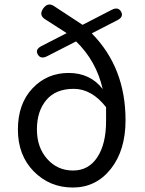

<svg xmlns="http://www.w3.org/2000/svg" viewBox="-20 -825 648 858"><path d="M454 -283V-346Q390 -428 309.5 -428Q229 -428 187 -378Q145 -328 145 -247Q145 -166 191 -114.5Q237 -63 306.5 -63Q376 -63 415 -122.5Q454 -182 454 -283ZM439 -427Q410 -553 320 -640L191 -574Q162 -559 149 -581.5Q136 -604 165 -619L278 -677L180 -740Q153 -758 173 -787Q194 -816 221 -798L349 -714L479 -781Q508 -796 521 -773Q534 -750 505 -735L390 -676Q541 -523 541 -288Q541 -153 475 -70Q409 13 305.5 13Q202 13 131 -59Q60 -131 60 -246Q60 -361 125 -430Q190 -499 286.5 -499Q383 -499 439 -427Z"/></svg>

Font: Raw Maruko Gothic CJK TC
Style: Regular
Weight: 400
Version: Version 1.001